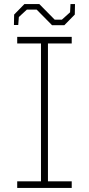

<svg xmlns="http://www.w3.org/2000/svg" viewBox="-20 -917 434 937"><path d="M234 -794 159 -870H111L72 -834L69 -795H48L49 -846L99 -897H172L247 -821H282L322 -857L324 -897H346L345 -846L294 -794ZM64 0V-32H180V-705H64V-737H330V-705H214V-32H330V0Z"/></svg>

Font: Tomorrow ExtraLight
Style: Regular
Weight: 275
Designer: Tony de Marco, Monica Rizzolli
Foundry: Just in Type
Version: Version 2.002